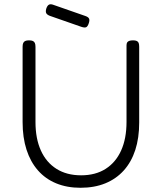

<svg xmlns="http://www.w3.org/2000/svg" viewBox="-20 -878 766 909"><path d="M361 11Q297 11 246 -10Q195 -31 159.5 -71.5Q124 -112 105.5 -169.5Q87 -227 87 -300V-657Q87 -668 90 -674.5Q93 -681 99.5 -684Q106 -687 117 -687Q129 -687 135.5 -684Q142 -681 145 -674.5Q148 -668 148 -656V-300Q148 -222 173.5 -165.5Q199 -109 247.5 -78.5Q296 -48 364 -48Q432 -48 480 -78.5Q528 -109 553.5 -165.5Q579 -222 579 -301V-663Q579 -672 582 -677Q585 -682 592 -684.5Q599 -687 610 -687Q621 -687 627.5 -684Q634 -681 636.5 -674.5Q639 -668 639 -656V-298Q639 -225 620.5 -168Q602 -111 566 -71Q530 -31 478.5 -10Q427 11 361 11ZM365 -751 216 -803Q203 -808 199 -815.5Q195 -823 199 -837Q204 -852 212 -856Q220 -860 233 -855L385 -802Q399 -797 402 -789Q405 -781 400 -767Q395 -752 387.5 -749Q380 -746 365 -751Z"/></svg>

Font: Fredoka Light Light
Style: Regular
Weight: 300
Version: Version 2.001